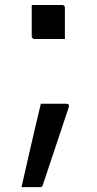

<svg xmlns="http://www.w3.org/2000/svg" viewBox="-20 -552 390 775"><path d="M241.9 -394.5Q220.3 -394.5 200.6 -394.5Q181 -394.5 161.1 -394.5Q141.2 -394.5 119.1 -394.5Q116.1 -394.5 113.6 -396Q111.1 -397.5 109.6 -400Q108.1 -402.5 108.1 -405.5V-531.8Q130.2 -531.8 150.1 -531.8Q170 -531.8 189.6 -531.8Q209.3 -531.8 230.9 -531.8Q234.9 -531.8 236.9 -530.3Q238.9 -528.8 240.4 -526.8Q241.9 -524.8 241.9 -520.8ZM141.5 203.4Q125.2 203.4 104.6 203.4Q84 203.4 66.7 203.4Q76.8 160.4 86.2 118.4Q95.6 76.4 105.2 35.1Q114.8 -6.2 124.6 -48.2Q134.5 -90.2 144.9 -133.2Q164.3 -133.2 180.1 -133.2Q195.9 -133.2 212.5 -133.2Q229.1 -133.2 248.8 -133.2Q252.8 -133.2 255.1 -131.4Q257.4 -129.6 258.2 -126.6Q259 -123.6 257.4 -119Q245.7 -84.3 232.9 -45.2Q220.1 -6.1 206.4 34.1Q192.7 74.3 179.3 115.2Q165.8 156 152.7 195.2Q151.1 200.4 148.3 201.9Q145.5 203.4 141.5 203.4Z"/></svg>

Font: Recursive Sans Linear Light
Style: Regular
Weight: 300
Version: Version 1.085